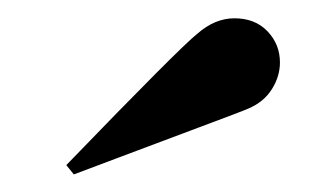

<svg xmlns="http://www.w3.org/2000/svg" viewBox="-20 -821 367 212"><path d="M197.8 -783.7Q217.3 -800.8 238.8 -800.8Q261.7 -800.8 275.4 -786.4Q289.1 -772 289.1 -752Q289.1 -736.8 280.3 -722.7Q271.5 -708.5 254.4 -701.2Q249 -698.7 200.7 -680.7Q152.3 -662.6 106.9 -645.5L61.5 -628.4L53.2 -638.7Q178.7 -768.6 197.8 -783.7Z"/></svg>

Font: Coda
Style: Regular
Weight: 400
Designer: vernon adams
Foundry: vernon adams
Version: Version 2.000; ttfautohint (v0.8) -r 50 -G 200 -x